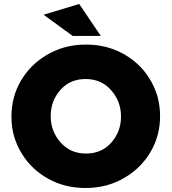

<svg xmlns="http://www.w3.org/2000/svg" viewBox="-20 -940 871 974"><path d="M381.8 -919.9Q336.9 -906.2 201.2 -865.2Q238.3 -837.9 348.6 -757.8Q384.8 -757.8 491.2 -757.8Q463.9 -798.8 381.8 -919.9ZM414.1 13.7Q470.7 13.7 521.5 0Q573.2 -14.6 616.2 -41Q696.3 -88.9 744.1 -169.9Q792 -252 792 -349.6Q792 -350.6 792 -351.6Q792 -404.3 778.3 -453.1Q763.7 -501 737.3 -543Q689.5 -620.1 605.5 -667Q521.5 -713.9 416 -713.9Q359.4 -713.9 308.6 -700.2Q256.8 -685.5 213.9 -659.2Q133.8 -611.3 85.9 -530.3Q38.1 -448.2 38.1 -349.6Q38.1 -349.6 38.1 -347.7Q38.1 -294.9 51.8 -247.1Q66.4 -198.2 92.8 -157.2Q140.6 -80.1 224.6 -33.2Q308.6 13.7 414.1 13.7ZM416 -161.1Q336.9 -161.1 287.1 -217.8Q237.3 -274.4 237.3 -349.6Q237.3 -350.6 237.3 -351.6Q237.3 -427.7 286.1 -483.4Q335 -539.1 414.1 -539.1Q494.1 -539.1 543.9 -482.4Q593.8 -425.8 593.8 -349.6Q593.8 -349.6 593.8 -347.7Q593.8 -272.5 544.9 -216.8Q496.1 -161.1 416 -161.1Z"/></svg>

Font: Big-Shock
Style: Black
Weight: 400